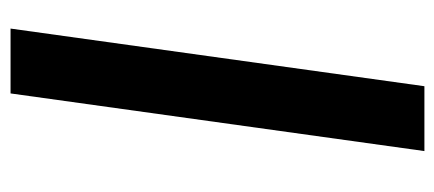

<svg xmlns="http://www.w3.org/2000/svg" viewBox="-256 -536 844 373"><g transform="rotate(-90 166.5 -350.0)"><path d="M297 -752 185 52H59L171 -752Z"/></g></svg>

Font: Pathway Extreme 8pt Thin 12pt Black
Style: Italic
Weight: 900
Italic angle: -8°
Version: Version 1.001;gftools[0.9.26]